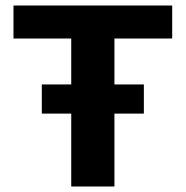

<svg xmlns="http://www.w3.org/2000/svg" viewBox="-20 -678 675 698"><path d="M239 0V-658H396V0ZM29 -538V-658H606V-538ZM132 -265V-371H503V-265Z"/></svg>

Font: Ysabeau Infant ExtraBold
Style: Regular
Weight: 800
Designer: Christian Thalmann (Catharsis Fonts)
Version: Version 2.001;gftools[0.9.30]; featfreeze: ss01,ss02,lnum